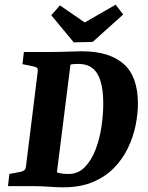

<svg xmlns="http://www.w3.org/2000/svg" viewBox="-20 -795 630 820"><path d="M250 5Q223 5 189 2.5Q155 0 125 0H14L20 -52L67 -61Q78 -63 84 -68Q90 -73 91 -85L141 -488Q143 -501 137.5 -505.5Q132 -510 120 -512L76 -521L82 -573H192Q211 -573 237 -573.5Q263 -574 288.5 -575Q314 -576 329 -576Q446 -576 507.5 -522.5Q569 -469 569 -352Q569 -308 559 -259Q549 -210 526.5 -163Q504 -116 467 -78Q430 -40 376.5 -17.5Q323 5 250 5ZM272 -52Q314 -52 342.5 -81.5Q371 -111 388.5 -157Q406 -203 413.5 -255Q421 -307 421 -352Q421 -437 396 -479.5Q371 -522 315 -522Q308 -522 298 -521.5Q288 -521 281 -519L223 -59Q234 -55 246.5 -53.5Q259 -52 272 -52ZM506 -733 376 -616 295 -614 199 -730 236 -772 342 -699 474 -775Z"/></svg>

Font: Rasa
Style: Italic
Weight: 400
Italic angle: -7.10001°
Designer: Anna Giedrys (Yrsa+Rasa design), David Brezina (Yrsa art-direction, Rasa art-direction, design)
Foundry: Rosetta Type Foundry
Version: Version 2.004